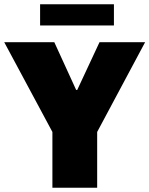

<svg xmlns="http://www.w3.org/2000/svg" viewBox="-29 -885 704 905"><path d="M218 0V-263L-9 -686H227L330 -461H335L440 -686H655L429 -263V0ZM160 -765V-865H508V-765Z"/></svg>

Font: Chivo Medium Black
Style: Regular
Weight: 900
Version: Version 2.002